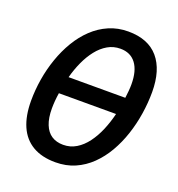

<svg xmlns="http://www.w3.org/2000/svg" viewBox="-133 -834 884 954"><g transform="rotate(20 309.5 -357.5)"><path d="M264.2 9.8Q192.4 9.8 143.8 -18.8Q95.2 -47.4 71 -102.5Q46.9 -157.7 46.9 -236.3Q46.9 -293.5 56.4 -351.3Q65.9 -409.2 85 -463.9Q104 -518.6 132.3 -565.9Q160.6 -613.3 198.2 -648.9Q235.8 -684.6 282.5 -704.8Q329.1 -725.1 384.3 -725.1Q489.7 -725.1 543.7 -661.9Q597.7 -598.6 597.7 -481.9Q597.7 -425.3 588.6 -366.9Q579.6 -308.6 561.3 -253.4Q543 -198.2 515.4 -150.6Q487.8 -103 450.7 -66.9Q413.6 -30.8 367.2 -10.5Q320.8 9.8 264.2 9.8ZM271 -85Q308.6 -85 339.6 -103.8Q370.6 -122.6 395 -155.3Q419.4 -188 437.3 -230.2Q455.1 -272.5 466.3 -318.8H164.1Q160.6 -296.9 158.9 -275.9Q157.2 -254.9 157.2 -236.3Q157.2 -185.5 170.7 -151.9Q184.1 -118.2 209.5 -101.6Q234.9 -85 271 -85ZM182.1 -410.2H481.9Q484.4 -428.7 486.1 -447.5Q487.8 -466.3 487.8 -483.4Q487.8 -554.7 459 -593Q430.2 -631.3 376.5 -631.3Q339.8 -631.3 309.3 -613.5Q278.8 -595.7 254.4 -564.7Q230 -533.7 211.9 -493.9Q193.8 -454.1 182.1 -410.2Z"/></g></svg>

Font: Open Sans SemiCondensed SemiBold
Style: Italic
Weight: 600
Width: 4
Italic angle: -12°
Designer: Monotype Design Team
Foundry: Monotype Imaging Inc.
Version: Version 3.000